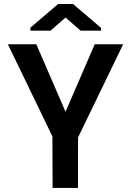

<svg xmlns="http://www.w3.org/2000/svg" viewBox="-20 -930 640 950"><path d="M304.2 -377 159.7 -710.9H19L239.3 -254.9L240.2 0H365.7L366.2 -250L589.4 -710.9H448.7ZM480 -792 341.3 -910.2H267.6L130.4 -793V-778.3H230L304.2 -843.3L378.9 -778.3H480Z"/></svg>

Font: Roboto Mono SemiBold
Style: Regular
Weight: 600
Monospace: yes
Designer: Google
Version: Version 3.000